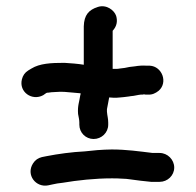

<svg xmlns="http://www.w3.org/2000/svg" viewBox="-20 -578 617 605"><path d="M529 -50C529 -75 508 -96 483 -96H461C419 -101 379 -107 332 -107C318 -107 303 -106 287 -105L247 -101C206 -99 163 -93 127 -86L112 -83C100 -80 91 -74 84 -63C61 -27 93 14 132 6L146 3C155 1 165 -1 177 -2C224 -10 280 -16 332 -16C343 -16 354 -16 365 -15C374 -15 382 -14 389 -13C412 -10 432 -7 456 -5H483C508 -5 529 -25 529 -50ZM183 -380C140 -380 105 -378 79 -362L69 -356C58 -349 52 -340 49 -328C39 -288 81 -259 116 -278L126 -285C128 -286 130 -286 132 -286C139 -287 146 -288 154 -288C176 -290 190 -288 212 -286L234 -284C234 -282 234 -280 233 -278C230 -257 224 -245 226 -219C228 -208 230 -200 230 -192V-185C230 -160 250 -140 275 -140C300 -140 321 -160 321 -185V-192C321 -205 318 -213 317 -226V-234C319 -246 322 -258 324 -271C333 -270 340 -270 347 -270C356 -271 363 -271 370 -272L386 -274C389 -275 394 -275 401 -276L417 -279C422 -280 426 -280 430 -280C432 -281 435 -281 438 -280H447C459 -279 470 -284 480 -292C510 -318 491 -369 452 -371H443C429 -372 417 -371 405 -369L388 -367L373 -364L357 -362C354 -361 349 -361 344 -361H335V-481C348 -495 351 -511 346 -528C340 -546 315 -565 288 -556C260 -547 245 -531 244 -495V-374C227 -377 200 -379 183 -380Z"/></svg>

Font: Dictator
Style: Regular
Weight: 500
Version: Version MIL.1277